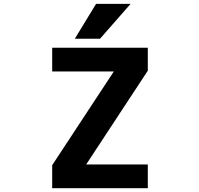

<svg xmlns="http://www.w3.org/2000/svg" viewBox="-20 -982 1040 1004"><path d="M482.4 -961.9H663.1L502.9 -779.3H371.1ZM252.9 -732.4H752.9V-612.3L430.7 -122.1H752.9V2H252.9V-118.2L575.2 -608.4H252.9Z"/></svg>

Font: GenEi Gothic M Regular
Style: Bold
Weight: 700
Designer: o_tamon (Modified); [Source Han Sans]
Ryoko NISHIZUKA  (kana & ideographs); Paul D. Hunt (Latin, Greek & Cyrillic); Wenl
Version: Version 1.1a;Original Version 1.004